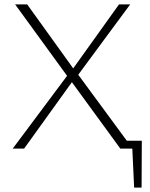

<svg xmlns="http://www.w3.org/2000/svg" viewBox="-20 -678 683 876"><path d="M592 178 582 -36H627L626 178ZM542 -36H613V0H542ZM38 0 286 -332 49 -658H104L314 -366L523 -658H574L337 -337L585 0H529L308 -303L90 0Z"/></svg>

Font: Ysabeau Office ExtraLight
Style: Regular
Weight: 250
Designer: Christian Thalmann (Catharsis Fonts)
Version: Version 2.001;gftools[0.9.30]; featfreeze: tnum,lnum,ss02